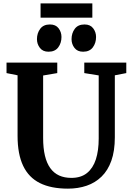

<svg xmlns="http://www.w3.org/2000/svg" viewBox="-20 -1116 783 1144"><path d="M384.9 8Q284.3 8 217.8 -25.1Q151.2 -58.2 118 -127.9Q84.7 -197.6 84.7 -306.6V-667.3L18.9 -680.5V-743H321.2V-680.5L237 -666.2V-293.9Q237 -233 247.8 -188.2Q258.5 -143.4 279.8 -114Q301.1 -84.6 332.5 -70.3Q363.9 -56.1 405.4 -56.1Q462.4 -56.1 498.3 -85Q534.2 -114 551.2 -166.4Q568.1 -218.9 568.1 -290V-666.7L482.2 -680.5V-743H732.5V-680.5L664.2 -667.3V-298Q664.2 -216.5 643.5 -158.4Q622.9 -100.4 585 -63.6Q547.2 -26.8 496.2 -9.4Q445.2 8 384.9 8ZM268.5 -807.9Q235.1 -807.9 217.7 -830.7Q200.2 -853.4 200.2 -882.7Q200.2 -918.2 219.5 -944.2Q238.7 -970.2 277 -970.2H278Q311.9 -970.2 329.1 -947.5Q346.3 -924.7 346.3 -895.5Q346.3 -859.9 327.1 -833.9Q307.9 -807.9 269.5 -807.9ZM474.6 -807.9Q441.1 -807.9 423.7 -830.7Q406.3 -853.4 406.3 -882.7Q406.3 -918.2 425.5 -944.2Q444.7 -970.2 483.1 -970.2H484.1Q517.9 -970.2 535.1 -947.5Q552.4 -924.7 552.4 -895.5Q552.4 -859.9 533.2 -833.9Q513.9 -807.9 475.6 -807.9ZM530.2 -1095.9V-1010.7H221.7V-1095.9Z"/></svg>

Font: Merriweather Light
Style: Regular
Weight: 300
Designer: Eben Sorkin
Foundry: Eben Sorkin
Version: Version 2.100